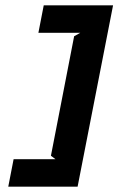

<svg xmlns="http://www.w3.org/2000/svg" viewBox="-20 -630 444 720"><path d="M31 -33 11 70H271L404 -610H144L124 -507H281L258 -494L171 -46L188 -33Z"/></svg>

Font: Charger EcoBlack
Style: Obl
Weight: 1000
Designer: Jasper
Foundry: Cannot Into Space Fonts
Version: Version 1.1